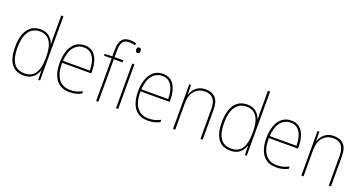

<svg xmlns="http://www.w3.org/2000/svg" viewBox="-39 -1445 4043 2136"><g transform="rotate(20 1983.0 -377.5)"><path d="M251 10Q151 10 102.5 -58Q54 -126 54 -255Q54 -392 106.5 -465Q159 -538 257 -538Q323 -538 363 -502.5Q403 -467 417 -420H419Q417 -448 417 -474Q417 -500 417 -526V-760H443V0H421L419 -110H417Q407 -79 386.5 -51.5Q366 -24 332.5 -7Q299 10 251 10ZM251 -15Q338 -15 377.5 -77Q417 -139 417 -248V-284Q417 -392 376.5 -452.5Q336 -513 258 -513Q172 -513 126.5 -448Q81 -383 81 -255Q81 -137 122.5 -76Q164 -15 251 -15Z M778 -538Q840 -538 878 -504.5Q916 -471 933.5 -416Q951 -361 951 -295V-269H606Q605 -146 652.5 -80.5Q700 -15 791 -15Q831 -15 862 -23Q893 -31 932 -51V-23Q900 -6 866.5 2Q833 10 791 10Q717 10 670.5 -24.5Q624 -59 602 -120Q580 -181 580 -261Q580 -338 601.5 -401Q623 -464 667 -501Q711 -538 778 -538ZM778 -513Q706 -513 660.5 -457.5Q615 -402 607 -293H925Q925 -356 909.5 -406Q894 -456 861.5 -484.5Q829 -513 778 -513Z M1236 -503H1133V0H1107V-503H1017V-524L1107 -528V-604Q1107 -683 1136 -724Q1165 -765 1234 -765Q1256 -765 1274 -761.5Q1292 -758 1307 -753L1301 -728Q1286 -735 1268 -737.5Q1250 -740 1234 -740Q1178 -740 1155.5 -708Q1133 -676 1133 -601V-528H1236Z M1356 -722Q1372 -722 1377 -712Q1382 -702 1382 -690Q1382 -677 1376.5 -667.5Q1371 -658 1355 -658Q1341 -658 1335.5 -667.5Q1330 -677 1330 -690Q1330 -702 1335.5 -712Q1341 -722 1356 -722ZM1368 -528V0H1342V-528Z M1706 -538Q1768 -538 1806 -504.5Q1844 -471 1861.5 -416Q1879 -361 1879 -295V-269H1534Q1533 -146 1580.5 -80.5Q1628 -15 1719 -15Q1759 -15 1790 -23Q1821 -31 1860 -51V-23Q1828 -6 1794.5 2Q1761 10 1719 10Q1645 10 1598.5 -24.5Q1552 -59 1530 -120Q1508 -181 1508 -261Q1508 -338 1529.5 -401Q1551 -464 1595 -501Q1639 -538 1706 -538ZM1706 -513Q1634 -513 1588.5 -457.5Q1543 -402 1535 -293H1853Q1853 -356 1837.5 -406Q1822 -456 1789.5 -484.5Q1757 -513 1706 -513Z M2212 -538Q2286 -538 2327 -494Q2368 -450 2368 -357V0H2342V-352Q2342 -437 2307.5 -475Q2273 -513 2212 -513Q2139 -513 2091 -462Q2043 -411 2043 -305V0H2017V-528H2038L2041 -416H2043Q2052 -446 2073 -474Q2094 -502 2128 -520Q2162 -538 2212 -538Z M2698 10Q2598 10 2549.5 -58Q2501 -126 2501 -255Q2501 -392 2553.5 -465Q2606 -538 2704 -538Q2770 -538 2810 -502.5Q2850 -467 2864 -420H2866Q2864 -448 2864 -474Q2864 -500 2864 -526V-760H2890V0H2868L2866 -110H2864Q2854 -79 2833.5 -51.5Q2813 -24 2779.5 -7Q2746 10 2698 10ZM2698 -15Q2785 -15 2824.5 -77Q2864 -139 2864 -248V-284Q2864 -392 2823.5 -452.5Q2783 -513 2705 -513Q2619 -513 2573.5 -448Q2528 -383 2528 -255Q2528 -137 2569.5 -76Q2611 -15 2698 -15Z M3225 -538Q3287 -538 3325 -504.5Q3363 -471 3380.5 -416Q3398 -361 3398 -295V-269H3053Q3052 -146 3099.5 -80.5Q3147 -15 3238 -15Q3278 -15 3309 -23Q3340 -31 3379 -51V-23Q3347 -6 3313.5 2Q3280 10 3238 10Q3164 10 3117.5 -24.5Q3071 -59 3049 -120Q3027 -181 3027 -261Q3027 -338 3048.5 -401Q3070 -464 3114 -501Q3158 -538 3225 -538ZM3225 -513Q3153 -513 3107.5 -457.5Q3062 -402 3054 -293H3372Q3372 -356 3356.5 -406Q3341 -456 3308.5 -484.5Q3276 -513 3225 -513Z M3731 -538Q3805 -538 3846 -494Q3887 -450 3887 -357V0H3861V-352Q3861 -437 3826.5 -475Q3792 -513 3731 -513Q3658 -513 3610 -462Q3562 -411 3562 -305V0H3536V-528H3557L3560 -416H3562Q3571 -446 3592 -474Q3613 -502 3647 -520Q3681 -538 3731 -538Z"/></g></svg>

Font: Noto Sans Tamil SemiCondensed Thin
Style: Regular
Weight: 100
Width: 4
Designer: Jelle Bosma - Monotype Design Team
Foundry: Monotype Imaging Inc.
Version: Version 2.004; ttfautohint (v1.8.4.7-5d5b)